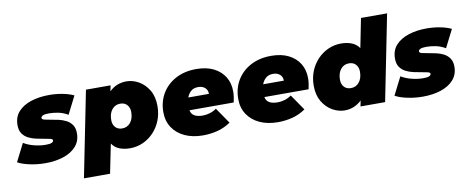

<svg xmlns="http://www.w3.org/2000/svg" viewBox="-92 -1092 3998 1636"><g transform="rotate(-10 1907.0 -274.0)"><path d="M223 10Q150 10 84.5 -4.5Q19 -19 -17 -40L61 -194Q102 -169 153.5 -156.5Q205 -144 251 -144Q289 -144 303.5 -151.5Q318 -159 318 -170Q318 -182 297 -187Q276 -192 245 -197Q215 -202 179.5 -209.5Q144 -217 113 -232.5Q82 -248 62 -276Q42 -304 42 -350Q42 -421 83.5 -466.5Q125 -512 195 -534.5Q265 -557 350 -557Q410 -557 465.5 -546.5Q521 -536 564 -516L486 -362Q443 -387 400.5 -395Q358 -403 323 -403Q284 -403 269 -394.5Q254 -386 254 -376Q254 -363 275.5 -357.5Q297 -352 329 -347Q360 -342 394.5 -334.5Q429 -327 459.5 -311.5Q490 -296 509.5 -268Q529 -240 529 -195Q529 -127 487.5 -81Q446 -35 376.5 -12.5Q307 10 223 10Z M954 10Q904 10 863.5 -5.5Q823 -21 798 -58L747 194H521L669 -547H882L872 -497Q933 -557 1020 -557Q1075 -557 1126.5 -527.5Q1178 -498 1211.5 -442Q1245 -386 1245 -304Q1245 -237 1222 -179.5Q1199 -122 1158.5 -79.5Q1118 -37 1065.5 -13.5Q1013 10 954 10ZM917 -168Q961 -168 988.5 -202Q1016 -236 1016 -293Q1016 -331 994.5 -355Q973 -379 935 -379Q891 -379 863.5 -345Q836 -311 836 -254Q836 -216 857.5 -192Q879 -168 917 -168Z M1586 10Q1496 10 1428.5 -21Q1361 -52 1323 -109Q1285 -166 1285 -243Q1285 -333 1327 -404Q1369 -475 1445.5 -516Q1522 -557 1624 -557Q1712 -557 1774 -526Q1836 -495 1869 -441Q1902 -387 1902 -316Q1902 -291 1898.5 -267Q1895 -243 1890 -221H1507Q1514 -187 1540.5 -172Q1567 -157 1612 -157Q1643 -157 1674 -166.5Q1705 -176 1731 -195L1825 -58Q1769 -20 1708.5 -5Q1648 10 1586 10ZM1516 -330H1695Q1695 -364 1672.5 -383.5Q1650 -403 1614 -403Q1575 -403 1551.5 -382.5Q1528 -362 1516 -330Z M2234 10Q2144 10 2076.5 -21Q2009 -52 1971 -109Q1933 -166 1933 -243Q1933 -333 1975 -404Q2017 -475 2093.5 -516Q2170 -557 2272 -557Q2360 -557 2422 -526Q2484 -495 2517 -441Q2550 -387 2550 -316Q2550 -291 2546.5 -267Q2543 -243 2538 -221H2155Q2162 -187 2188.5 -172Q2215 -157 2260 -157Q2291 -157 2322 -166.5Q2353 -176 2379 -195L2473 -58Q2417 -20 2356.5 -5Q2296 10 2234 10ZM2164 -330H2343Q2343 -364 2320.5 -383.5Q2298 -403 2262 -403Q2223 -403 2199.5 -382.5Q2176 -362 2164 -330Z M2811 10Q2757 10 2705 -19.5Q2653 -49 2619.5 -105.5Q2586 -162 2586 -243Q2586 -311 2609 -368Q2632 -425 2672.5 -467.5Q2713 -510 2765.5 -533.5Q2818 -557 2877 -557Q2927 -557 2967.5 -541.5Q3008 -526 3033 -490L3083 -742H3309L3161 0H2948L2958 -50Q2929 -22 2892 -6Q2855 10 2811 10ZM2896 -168Q2940 -168 2967.5 -202Q2995 -236 2995 -293Q2995 -331 2973.5 -355Q2952 -379 2914 -379Q2870 -379 2842.5 -345Q2815 -311 2815 -254Q2815 -216 2836.5 -192Q2858 -168 2896 -168Z M3489 10Q3416 10 3350.5 -4.5Q3285 -19 3249 -40L3327 -194Q3368 -169 3419.5 -156.5Q3471 -144 3517 -144Q3555 -144 3569.5 -151.5Q3584 -159 3584 -170Q3584 -182 3563 -187Q3542 -192 3511 -197Q3481 -202 3445.5 -209.5Q3410 -217 3379 -232.5Q3348 -248 3328 -276Q3308 -304 3308 -350Q3308 -421 3349.5 -466.5Q3391 -512 3461 -534.5Q3531 -557 3616 -557Q3676 -557 3731.5 -546.5Q3787 -536 3830 -516L3752 -362Q3709 -387 3666.5 -395Q3624 -403 3589 -403Q3550 -403 3535 -394.5Q3520 -386 3520 -376Q3520 -363 3541.5 -357.5Q3563 -352 3595 -347Q3626 -342 3660.5 -334.5Q3695 -327 3725.5 -311.5Q3756 -296 3775.5 -268Q3795 -240 3795 -195Q3795 -127 3753.5 -81Q3712 -35 3642.5 -12.5Q3573 10 3489 10Z"/></g></svg>

Font: Montserrat Black
Style: Italic
Weight: 900
Italic angle: -11.3°
Designer: Julieta Ulanovsky
Foundry: Julieta Ulanovsky
Version: Version 9.000; ttfautohint (v1.8.4.7-5d5b)